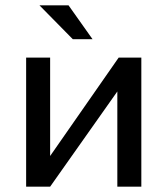

<svg xmlns="http://www.w3.org/2000/svg" viewBox="-20 -700 628 720"><path d="M78 0ZM510 -484V0H420V-357L168 0H78V-484H168V-115L425 -484ZM128 -680H237L327 -553H253Z"/></svg>

Font: Play
Style: Regular
Weight: 400
Designer: Jonas Hecksher (Cyrillic expansion: Cyreal)
Foundry: Jonas Hecksher, Playtype, e-types AS
Version: Version 2.101; ttfautohint (v1.5.65-e2d9)